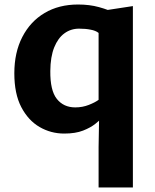

<svg xmlns="http://www.w3.org/2000/svg" viewBox="-20 -584 688 851"><path d="M417 68 419 -49Q411.5 -43 403 -35.5Q382 -18.5 348.2 -5.2Q314.5 8 264.5 8Q205.5 8 155.2 -21.2Q105 -50.5 74.2 -109.5Q43.5 -168.5 43.5 -259Q43.5 -351.5 79 -420.2Q114.5 -489 177.8 -526.5Q241 -564 326 -564Q377 -564 418.5 -552.5Q442 -546 457.5 -540L569 -557V247H417ZM381.5 -452.5Q359.5 -457 330.5 -457Q294 -457 265.5 -436.2Q237 -415.5 220.2 -373.8Q203.5 -332 203 -269.5Q202 -183 232 -145.5Q262 -108 313.5 -108Q345.5 -108 373.5 -119Q401.5 -130 417 -141.5V-438Q404 -448.5 381.5 -452.5Z"/></svg>

Font: Koeln Type Sans
Style: Bold
Weight: 700
Designer: Eben Sorkin
Foundry: Eben Sorkin
Version: Version 2.001